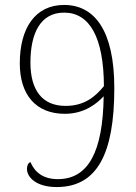

<svg xmlns="http://www.w3.org/2000/svg" viewBox="-20 -744 551 776"><path d="M209 12C373 12 442 -123 442 -388C442 -621 362 -724 239 -724C122 -724 60 -630 60 -488C60 -361 125 -284 242 -284C322 -284 372 -326 399 -355C396 -131 337 -20 214 -20C155 -20 121 -47 103 -89C94 -85 89 -76 89 -61C89 -28 126 12 209 12ZM245 -316C151 -316 103 -379 103 -491C103 -609 143 -693 239 -693C342 -693 399 -594 400 -396C365 -353 321 -316 245 -316Z"/></svg>

Font: Noto Serif Hebrew SemiCondensed ExtraLight
Style: Regular
Weight: 200
Width: 4
Designer: Monotype Design Team
Foundry: Monotype Imaging Inc.
Version: Version 2.004